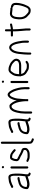

<svg xmlns="http://www.w3.org/2000/svg" viewBox="1892 -2646 842 4666"><g transform="rotate(-90 2313.0 -313.0)"><path d="M426 -380C422 -448 412 -529 342 -529H324C319 -529 312 -528 304 -527C256 -523 208 -515 173 -496C159 -489 144 -486 132 -478C123 -471 108 -466 97 -463C75 -458 75 -427 92 -417C118 -402 149 -434 171 -441C191 -449 211 -457 234 -464C258 -472 285 -473 309 -477C316 -478 321 -478 326 -478H342C350 -478 357 -470 360 -465C374 -437 379 -387 376 -350V-272C376 -230 369 -191 365 -153L363 -130C362 -125 361 -121 360 -116C354 -117 350 -117 344 -115L333 -112C326 -109 320 -107 316 -105C302 -99 285 -97 271 -91L255 -87C241 -81 218 -76 199 -76C187 -75 170 -70 155 -74C133 -77 117 -82 100 -89C103 -97 103 -103 104 -117C108 -155 125 -181 146 -202C159 -215 180 -223 195 -230C207 -235 218 -236 229 -239C256 -244 280 -258 313 -258H319C331 -258 343 -269 343 -283C343 -297 331 -309 319 -309H313C295 -309 267 -302 253 -297C218 -286 183 -282 156 -266L136 -256C119 -248 102 -231 91 -214C66 -180 50 -137 50 -76C51 -63 57 -53 71 -44C97 -27 139 -14 180 -18C212 -21 242 -24 268 -33L301 -44C322 -49 336 -57 360 -63V-43C360 -18 385 1 410 8L420 10C435 14 448 3 451 -9C456 -29 440 -37 423 -43C420 -43 414 -46 411 -49V-61C411 -68 411 -75 410 -83V-84C410 -91 410 -97 411 -102L413 -122L416 -144C420 -185 427 -228 427 -272V-348C428 -358 427 -369 426 -380ZM50 -80ZM410 8ZM416 -146V-147ZM376 -348ZM333 -112ZM200 -76H199ZM155 -74Z M551 -72C551 -58 563 -46 577 -46C591 -46 602 -58 602 -72V-455C602 -468 591 -480 577 -480C563 -480 551 -468 551 -455ZM585 -636C599 -636 611 -647 611 -661C611 -676 598 -689 582 -689C568 -689 557 -678 557 -664C557 -657 559 -651 564 -647C570 -641 574 -636 585 -636Z M999 -110C994 -92 955 -69 932 -68C922 -66 909 -64 896 -64H824C792 -69 770 -83 744 -91C729 -96 715 -86 712 -75C704 -49 728 -45 748 -36L762 -29C781 -19 810 -13 841 -13H896C942 -13 979 -26 1008 -47C1037 -67 1055 -89 1052 -135C1052 -162 1045 -181 1032 -194C1017 -209 994 -212 970 -221L954 -229C931 -237 923 -242 903 -255L885 -265C878 -269 871 -272 862 -276L838 -288C830 -292 822 -297 814 -301C807 -305 780 -311 780 -329C780 -336 780 -342 782 -350C783 -366 783 -382 792 -395C797 -407 803 -428 814 -439C817 -440 821 -440 824 -440H835C843 -440 857 -437 865 -435C896 -434 912 -411 932 -399C937 -396 940 -394 944 -390C954 -380 970 -365 982 -357C1007 -340 1039 -379 1012 -398C991 -413 978 -431 958 -444C953 -447 947 -450 943 -453C917 -474 880 -490 835 -490H824C790 -490 773 -476 761 -452C749 -428 737 -406 734 -377C732 -363 729 -345 729 -329C729 -316 733 -304 742 -291C762 -261 807 -248 843 -231C873 -214 902 -194 934 -183L950 -175C960 -171 979 -163 990 -160C995 -159 998 -157 999 -150C1002 -140 1004 -119 999 -110ZM1001 -129ZM904 -250H903Z M1152 -27C1152 5 1157 29 1172 45C1188 61 1216 79 1243 85C1246 86 1251 87 1254 88C1287 93 1296 45 1265 38L1255 36C1237 31 1218 19 1207 8V7L1206 6C1204 -3 1203 -15 1203 -26V-688C1203 -702 1191 -714 1177 -714C1163 -714 1152 -702 1152 -688Z M1761 -380C1757 -448 1747 -529 1677 -529H1659C1654 -529 1647 -528 1639 -527C1591 -523 1543 -515 1508 -496C1494 -489 1479 -486 1467 -478C1458 -471 1443 -466 1432 -463C1410 -458 1410 -427 1427 -417C1453 -402 1484 -434 1506 -441C1526 -449 1546 -457 1569 -464C1593 -472 1620 -473 1644 -477C1651 -478 1656 -478 1661 -478H1677C1685 -478 1692 -470 1695 -465C1709 -437 1714 -387 1711 -350V-272C1711 -230 1704 -191 1700 -153L1698 -130C1697 -125 1696 -121 1695 -116C1689 -117 1685 -117 1679 -115L1668 -112C1661 -109 1655 -107 1651 -105C1637 -99 1620 -97 1606 -91L1590 -87C1576 -81 1553 -76 1534 -76C1522 -75 1505 -70 1490 -74C1468 -77 1452 -82 1435 -89C1438 -97 1438 -103 1439 -117C1443 -155 1460 -181 1481 -202C1494 -215 1515 -223 1530 -230C1542 -235 1553 -236 1564 -239C1591 -244 1615 -258 1648 -258H1654C1666 -258 1678 -269 1678 -283C1678 -297 1666 -309 1654 -309H1648C1630 -309 1602 -302 1588 -297C1553 -286 1518 -282 1491 -266L1471 -256C1454 -248 1437 -231 1426 -214C1401 -180 1385 -137 1385 -76C1386 -63 1392 -53 1406 -44C1432 -27 1474 -14 1515 -18C1547 -21 1577 -24 1603 -33L1636 -44C1657 -49 1671 -57 1695 -63V-43C1695 -18 1720 1 1745 8L1755 10C1770 14 1783 3 1786 -9C1791 -29 1775 -37 1758 -43C1755 -43 1749 -46 1746 -49V-61C1746 -68 1746 -75 1745 -83V-84C1745 -91 1745 -97 1746 -102L1748 -122L1751 -144C1755 -185 1762 -228 1762 -272V-348C1763 -358 1762 -369 1761 -380ZM1385 -80ZM1745 8ZM1751 -146V-147ZM1711 -348ZM1668 -112ZM1535 -76H1534ZM1490 -74Z M1937 -129C1937 -196 1946 -255 1959 -310C1966 -337 1970 -341 1976 -364C1986 -401 2006 -422 2028 -445C2036 -447 2055 -451 2061 -453H2071C2079 -453 2085 -445 2090 -440C2117 -413 2140 -370 2152 -329C2164 -288 2174 -247 2179 -200C2182 -169 2187 -139 2187 -105V-50C2190 -49 2198 -48 2211 -48C2224 -48 2233 -49 2237 -50V-107C2237 -151 2239 -160 2243 -216C2248 -290 2253 -344 2273 -397C2285 -429 2297 -465 2322 -485C2325 -487 2333 -496 2343 -497C2350 -499 2355 -494 2358 -493C2377 -478 2387 -465 2399 -442C2418 -408 2432 -381 2444 -337C2455 -293 2468 -262 2472 -213C2474 -187 2478 -157 2478 -128C2477 -119 2477 -110 2477 -102V-38C2477 -25 2488 -13 2502 -13C2516 -13 2528 -25 2528 -38V-102C2528 -109 2528 -117 2529 -126C2529 -145 2527 -171 2525 -189L2523 -219C2517 -271 2505 -303 2493 -351C2480 -398 2466 -431 2443 -467C2425 -498 2414 -516 2386 -535C2329 -575 2277 -517 2256 -482C2235 -445 2216 -398 2208 -348L2204 -326L2198 -348C2194 -364 2189 -378 2184 -388C2173 -410 2141 -461 2125 -476C2110 -492 2093 -505 2072 -504H2071C2028 -504 2003 -493 1981 -471C1942 -435 1925 -383 1910 -323C1895 -265 1886 -201 1886 -129V22C1886 36 1897 48 1911 48C1925 48 1937 36 1937 22ZM2529 -121ZM2523 -213V-214ZM1937 -403Z M2628 -72C2628 -58 2640 -46 2654 -46C2668 -46 2679 -58 2679 -72V-455C2679 -468 2668 -480 2654 -480C2640 -480 2628 -468 2628 -455ZM2662 -636C2676 -636 2688 -647 2688 -661C2688 -676 2675 -689 2659 -689C2645 -689 2634 -678 2634 -664C2634 -657 2636 -651 2641 -647C2647 -641 2651 -636 2662 -636Z M2994 -473C3027 -468 3053 -451 3080 -441C3101 -430 3118 -410 3134 -396C3144 -387 3175 -359 3168 -334C3167 -313 3148 -289 3129 -283C3108 -275 3086 -270 3058 -270H2843C2846 -309 2850 -344 2859 -376C2871 -403 2888 -425 2904 -447C2911 -457 2926 -476 2943 -476H2959C2972 -476 2984 -473 2994 -473ZM2788 -245C2788 -238 2791 -232 2795 -227C2804 -165 2832 -113 2878 -88C2901 -76 2924 -61 2943 -48C2959 -39 2984 -33 3008 -33C3016 -32 3023 -32 3027 -32H3067C3106 -32 3131 -50 3155 -67C3168 -76 3169 -92 3161 -103C3145 -126 3121 -106 3105 -95C3096 -88 3081 -83 3067 -83H3027C3005 -83 2981 -87 2966 -94L2954 -102C2945 -108 2929 -118 2921 -123L2903 -133L2891 -142C2866 -160 2858 -189 2848 -219H3058C3135 -219 3198 -247 3214 -307C3234 -362 3197 -408 3168 -435C3148 -453 3122 -479 3097 -488C3058 -506 3017 -527 2961 -527H2943C2934 -527 2926 -524 2917 -520C2877 -504 2851 -463 2827 -425C2804 -388 2792 -333 2792 -272V-259C2790 -255 2788 -250 2788 -245ZM2821 -146ZM3105 -95ZM3011 -84H3010ZM2891 -142ZM2998 -524ZM3129 -282Z M3525 -443C3573 -393 3584 -307 3599 -225C3602 -208 3606 -194 3606 -177C3607 -164 3608 -142 3608 -128V-56C3608 -42 3620 -30 3634 -30C3648 -30 3659 -42 3659 -56V-128C3659 -136 3659 -145 3658 -155C3658 -186 3653 -202 3649 -231C3639 -313 3620 -397 3583 -451C3559 -484 3535 -511 3487 -511C3472 -510 3462 -505 3450 -500C3425 -488 3398 -461 3382 -436C3351 -381 3337 -309 3331 -226C3325 -168 3319 -118 3319 -60V-1C3319 14 3330 26 3344 26C3358 26 3370 14 3370 -1V-60C3370 -87 3373 -128 3375 -156C3381 -214 3384 -292 3400 -341C3410 -379 3421 -406 3442 -430C3453 -443 3466 -460 3488 -460C3505 -460 3516 -455 3525 -443ZM3400 -338ZM3488 -511H3487ZM3450 -500ZM3382 -433V-432ZM3351 -354Z M3949 -169C3949 -184 3946 -198 3945 -216C3941 -272 3935 -324 3935 -386V-420H3940C3980 -420 4007 -434 4042 -438L4054 -440C4087 -446 4080 -495 4047 -490L4035 -488C4005 -484 3977 -471 3940 -471H3935V-589C3935 -602 3924 -614 3910 -614C3896 -614 3884 -602 3884 -589V-470H3783C3770 -470 3758 -459 3758 -445C3758 -431 3770 -419 3783 -419H3884V-386C3884 -322 3890 -272 3894 -212C3895 -197 3898 -183 3898 -168C3898 -159 3902 -151 3900 -137C3900 -131 3901 -123 3902 -115L3904 -102V-15C3904 0 3916 12 3930 12C3944 12 3955 0 3955 -15V-105C3954 -113 3951 -125 3951 -136V-137C3952 -148 3949 -156 3949 -169ZM4042 -433Z M4442 -482H4414C4411 -482 4405 -483 4400 -484C4381 -486 4354 -491 4336 -491C4331 -492 4324 -493 4315 -493L4293 -491C4273 -488 4254 -478 4240 -466C4210 -439 4189 -399 4184 -347C4178 -311 4173 -268 4177 -226C4183 -155 4211 -94 4254 -61L4272 -45C4304 -12 4332 12 4393 12C4422 13 4433 7 4451 -4C4470 -14 4490 -39 4501 -60C4524 -105 4547 -158 4559 -215C4568 -250 4576 -287 4576 -329V-353C4576 -410 4555 -441 4518 -458C4501 -466 4485 -473 4466 -465C4460 -475 4454 -482 4442 -482ZM4457 -437 4459 -432C4466 -418 4488 -415 4506 -406C4514 -397 4522 -388 4525 -372V-330C4525 -289 4516 -258 4510 -225C4500 -188 4488 -149 4473 -116C4458 -83 4442 -39 4394 -39C4377 -39 4371 -40 4359 -42L4349 -47C4324 -61 4307 -84 4287 -101C4262 -124 4241 -157 4233 -197C4223 -229 4228 -272 4230 -305C4232 -337 4238 -368 4247 -392C4253 -408 4273 -439 4299 -440C4304 -441 4311 -442 4317 -442C4349 -442 4384 -431 4414 -431H4442C4447 -431 4453 -434 4457 -437ZM4315 -493ZM4233 -198Z"/></g></svg>

Font: Blanket
Style: Light
Weight: 300
Foundry: Cannot Into Space Fonts
Version: Version 0.9